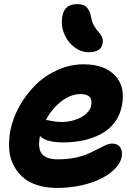

<svg xmlns="http://www.w3.org/2000/svg" viewBox="-20 -841 680 941"><path d="M415 -585Q377.9 -585 346.2 -608.4Q314.5 -631.8 297.6 -668.5Q280.8 -705.1 283.2 -743.2Q286.1 -783.2 304.4 -802Q322.8 -820.8 359.9 -820.8Q389.6 -820.8 405.3 -804.9Q420.9 -789.1 426.8 -755.9Q430.7 -732.9 441.7 -713.9Q452.6 -694.8 462.9 -684.3Q473.1 -673.8 479.7 -659.2Q486.3 -644.5 482.9 -627.9Q475.1 -585 415 -585ZM259.8 80.1Q203.6 80.1 159.4 65.2Q115.2 50.3 87.6 23.9Q60.1 -2.4 43.2 -38.1Q26.4 -73.7 24.7 -115.2Q22.9 -156.7 30.8 -202.1Q43.5 -263.7 75.9 -321.5Q108.4 -379.4 154.5 -425Q200.7 -470.7 262.5 -498.3Q324.2 -525.9 390.1 -525.9Q492.2 -525.9 544.2 -470.5Q596.2 -415 577.1 -321.8Q567.9 -274.4 540.3 -239Q512.7 -203.6 472.9 -183.1Q433.1 -162.6 387.7 -152.8Q342.3 -143.1 291 -143.1Q206.1 -143.1 176.8 -173.8L175.8 -172.9Q164.1 -115.2 184.6 -87.6Q205.1 -60.1 266.1 -60.1Q310.1 -60.1 348.1 -68.1Q386.2 -76.2 411.6 -87.4Q437 -98.6 458 -109.9Q479 -121.1 496.8 -129.2Q514.6 -137.2 528.8 -137.2Q557.1 -137.2 569.3 -118.9Q581.5 -100.6 576.2 -70.8Q570.3 -42 544.4 -14.9Q518.6 12.2 477.8 33.2Q437 54.2 379.9 67.1Q322.8 80.1 259.8 80.1ZM376 -379.9Q326.7 -379.9 280.8 -344.5Q234.9 -309.1 205.1 -252.9Q209.5 -252.9 234.1 -248Q258.8 -243.2 279.8 -243.2Q335.4 -243.2 377.9 -266.6Q420.4 -290 426.8 -324.2Q437.5 -379.9 376 -379.9Z"/></svg>

Font: Shantell Sans Irregular Bouncy
Style: Bold Italic
Weight: 700
Italic angle: -11.31°
Designer: Stephen Nixon, Anya Danilova, Shantell Martin
Foundry: Arrow Type
Version: Version 1.006;[9816181b4]